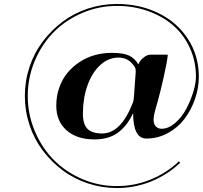

<svg xmlns="http://www.w3.org/2000/svg" viewBox="-20 -758 1031 976"><path d="M666 -415.5Q636.7 -465.3 582.5 -465.3Q530.3 -465.3 488.5 -426.3Q446.8 -387.2 424.1 -322.3Q401.4 -257.3 401.4 -179.7Q401.4 -126.5 424.8 -103Q448.2 -79.6 499.5 -79.6Q594.7 -79.6 655.3 -235.8Q660.2 -248 661.1 -270L669.4 -385.3Q671.4 -406.7 666 -415.5ZM683.1 -430.7Q692.4 -450.7 706.5 -462.6Q720.7 -474.6 729.7 -477.3Q738.8 -480 746.1 -480H833Q830.6 -448.2 812.3 -366.9Q793.9 -285.6 783.2 -248Q781.2 -241.2 776.4 -224.1Q771.5 -207 768.6 -196.8Q765.6 -186.5 763.2 -172.9Q760.7 -159.2 760.7 -149.9Q760.7 -127 772.2 -115.2Q783.7 -103.5 801.3 -103.5Q836.4 -103.5 870.1 -132.6Q903.8 -161.6 926.3 -203.6Q948.7 -245.6 962.4 -290.3Q976.1 -335 976.1 -367.7Q976.1 -447.3 944.8 -515.1Q913.6 -583 859.6 -629.4Q805.7 -675.8 731.9 -701.9Q658.2 -728 574.2 -728Q481.4 -728 397.5 -691.9Q313.5 -655.8 252.9 -594.5Q192.4 -533.2 156.7 -448.5Q121.1 -363.8 121.1 -270Q121.1 -177.2 156.5 -92.5Q191.9 -7.8 252.2 53.7Q312.5 115.2 396.7 151.6Q481 188 574.2 188Q663.6 188 744.9 155Q826.2 122.1 889.6 62L896 69.3Q831.5 130.4 748.8 164.1Q666 197.8 574.2 197.8Q497.6 197.8 426.3 174.1Q355 150.4 297.4 106.9Q239.7 63.5 196.5 5.9Q153.3 -51.8 129.9 -122.8Q106.4 -193.8 106.4 -270Q106.4 -346.7 130.1 -418Q153.8 -489.3 197.3 -546.9Q240.7 -604.5 298.3 -647.7Q356 -690.9 427 -714.4Q498 -737.8 574.2 -737.8Q689.5 -737.8 784.2 -691.9Q878.9 -646 934.8 -560.8Q990.7 -475.6 990.7 -367.7Q990.7 -310.1 970.9 -253.7Q951.2 -197.3 917.2 -152.8Q883.3 -108.4 832.5 -81.1Q781.7 -53.7 724.1 -53.7Q656.7 -53.7 656.7 -183.1Q643.6 -154.8 628.2 -133.3Q612.8 -111.8 589.6 -91.6Q566.4 -71.3 533.9 -60.3Q501.5 -49.3 460.9 -49.3Q370.1 -49.3 318.1 -95.7Q266.1 -142.1 266.1 -220.7Q266.1 -269 280.8 -311.5Q295.4 -354 321.8 -386.2Q348.1 -418.5 383.3 -441.9Q418.5 -465.3 460.2 -477.3Q502 -489.3 546.9 -489.3Q607.4 -489.3 636.5 -475.3Q665.5 -461.4 683.1 -430.7Z"/></svg>

Font: QumpellkaNo12
Style: Regular
Weight: 500
Designer: gluk (gluksza@wp.pl)
Foundry: gluk (gluksza@wp.pl)
Version: Version 00.480